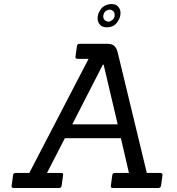

<svg xmlns="http://www.w3.org/2000/svg" viewBox="-20 -936 881 956"><path d="M768 0H542Q530 0 532 -12L539 -63Q540 -75 553 -75H622L582 -248H303L214 -75H284Q297 -75 294 -63L287 -12Q286 0 273 0H48Q36 0 38 -12L45 -63Q46 -75 59 -75H126L421 -643H366Q354 -643 356 -655L363 -706Q364 -718 377 -718H513Q537 -718 548.5 -708Q560 -698 566 -675L711 -75H778Q790 -75 789 -63L782 -12Q780 0 768 0ZM566 -317 496 -614H492L340 -317ZM569 -834Q552 -800 511 -800Q499 -800 487 -805Q466 -820 466 -843Q466 -866 477 -882Q488 -904 512 -912Q524 -916 535.5 -916Q547 -916 559 -911Q580 -896 580 -872.5Q580 -849 569 -834ZM535 -886Q530 -888 524.5 -888Q519 -888 509.5 -882.5Q500 -877 497 -868Q494 -859 494 -854Q494 -837 511 -830Q516 -828 521.5 -828Q527 -828 536 -834Q551 -843 551 -861.5Q551 -880 535 -886Z"/></svg>

Font: Sanchez
Style: Italic
Weight: 400
Designer: Daniel Hernández
Foundry: LatinoType
Version: Version 1.001